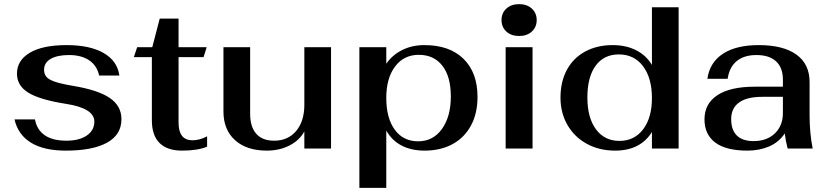

<svg xmlns="http://www.w3.org/2000/svg" viewBox="-20 -718 4009 928"><path d="M50 -141H149Q158 -91 196 -64.5Q234 -38 301 -38Q363 -38 399.5 -63Q436 -88 436 -130Q436 -195 299 -216Q172 -236 117 -270Q62 -304 62 -362Q62 -426 124 -463Q186 -500 302 -500Q414 -500 480.5 -462Q547 -424 557 -353H459Q449 -401 411 -426.5Q373 -452 314 -452Q257 -452 225 -433.5Q193 -415 193 -381Q193 -361 203.5 -347.5Q214 -334 244 -323.5Q274 -313 333 -303Q454 -283 510.5 -244.5Q567 -206 567 -142Q567 -67 497.5 -28.5Q428 10 298 10Q192 10 129.5 -28.5Q67 -67 50 -141Z M714 -137V-442H627L643 -490H716L752 -628H843V-490H979L964 -442H843V-126Q843 -40 910 -40Q945 -40 981 -59V-9Q935 10 860 10Q788 10 751 -27Q714 -64 714 -137Z M1060 -179V-490H1189V-169Q1189 -105 1218.5 -71.5Q1248 -38 1305 -38Q1372 -38 1411.5 -85Q1451 -132 1451 -212V-490H1580V0H1451V-83Q1428 -40 1379.5 -15Q1331 10 1270 10Q1172 10 1116 -40.5Q1060 -91 1060 -179Z M1717 -490H1847V-410Q1876 -452 1923.5 -476Q1971 -500 2031 -500Q2153 -500 2220.5 -433.5Q2288 -367 2288 -250Q2288 -170 2256.5 -111.5Q2225 -53 2167.5 -21.5Q2110 10 2032 10Q1968 10 1921 -14.5Q1874 -39 1847 -87V190H1717ZM2159 -252Q2159 -348 2118 -400.5Q2077 -453 2004 -453Q1932 -453 1889.5 -396.5Q1847 -340 1847 -245Q1847 -147 1888 -91Q1929 -35 2001 -35Q2073 -35 2116 -94.5Q2159 -154 2159 -252Z M2404 -621Q2404 -655 2427.5 -676.5Q2451 -698 2489 -698Q2527 -698 2550.5 -676.5Q2574 -655 2574 -621Q2574 -587 2550.5 -565.5Q2527 -544 2489 -544Q2451 -544 2427.5 -565.5Q2404 -587 2404 -621ZM2424 -490H2554V0H2424Z M2689 -246Q2689 -323 2720 -380.5Q2751 -438 2808.5 -469Q2866 -500 2941 -500Q3006 -500 3055 -475Q3104 -450 3131 -404V-683H3260V0H3131V-80Q3075 10 2953 10Q2877 10 2817 -22.5Q2757 -55 2723 -113.5Q2689 -172 2689 -246ZM3131 -244Q3131 -341 3088 -398Q3045 -455 2971 -455Q2899 -455 2859 -400.5Q2819 -346 2819 -247Q2819 -149 2860.5 -93Q2902 -37 2974 -37Q3046 -37 3088.5 -93Q3131 -149 3131 -244Z M3385 -141Q3385 -217 3447.5 -258Q3510 -299 3628 -299H3764V-333Q3764 -391 3731 -421.5Q3698 -452 3636 -452Q3576 -452 3540.5 -422.5Q3505 -393 3497 -337H3399Q3410 -416 3474 -458Q3538 -500 3647 -500Q3766 -500 3829.5 -454Q3893 -408 3893 -322V-162Q3893 -74 3908 0H3787Q3777 -38 3773 -73Q3744 -30 3697 -10Q3650 10 3593 10Q3489 10 3437 -29Q3385 -68 3385 -141ZM3764 -171V-250H3664Q3590 -250 3552 -222.5Q3514 -195 3514 -142Q3514 -90 3541.5 -63Q3569 -36 3622 -36Q3687 -36 3725.5 -73.5Q3764 -111 3764 -171Z"/></svg>

Font: Fahkwang SemiBold
Style: Regular
Weight: 600
Designer: Suppakit Chalermlarp | Katatrad Co.,Ltd.
Foundry: Cadson Demak Co.,Ltd.
Version: Version 1.000; ttfautohint (v1.6)